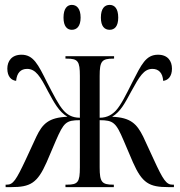

<svg xmlns="http://www.w3.org/2000/svg" viewBox="-20 -766 735 786"><path d="M429 -644C449 -644 464 -658 464 -694C464 -731 449 -746 429 -746C408 -746 393 -731 393 -694C393 -658 408 -644 429 -644ZM274 -644C294 -644 310 -658 310 -694C310 -731 294 -746 274 -746C255 -746 240 -731 240 -694C240 -658 255 -644 274 -644ZM3 0H26C104 0 133 -16 171 -102L209 -191C241 -264 250 -274 307 -274V-81C307 -20 299 -10 254 -10H248V0H446V-10H444C397 -10 388 -20 388 -81V-274C444 -274 455 -264 486 -191L524 -102C562 -16 591 0 669 0H692V-10H686C661 -10 648 -29 609 -114L566 -207C540 -259 515 -285 439 -288C474 -309 492 -345 518 -393C551 -453 569 -484 604 -484C629 -484 646 -468 648 -435C667 -437 684 -452 684 -485C684 -516 667 -542 627 -542C577 -542 559 -502 522 -430C495 -376 475 -336 455 -314C441 -299 421 -284 388 -284V-455C388 -516 397 -526 444 -526H447V-536H248V-526H253C299 -526 307 -516 307 -455V-284C274 -284 254 -298 240 -314C220 -336 200 -376 172 -430C136 -502 117 -542 68 -542C28 -542 10 -516 10 -485C10 -452 27 -437 46 -435C49 -468 65 -484 91 -484C126 -484 145 -453 176 -393C202 -345 221 -309 256 -288C179 -285 154 -259 129 -207L86 -114C46 -29 34 -10 8 -10H3Z"/></svg>

Font: Noto Serif Display ExtraCondensed
Style: Regular
Weight: 400
Width: 2
Designer: Monotype Design Team
Foundry: Monotype Imaging Inc.
Version: Version 2.009